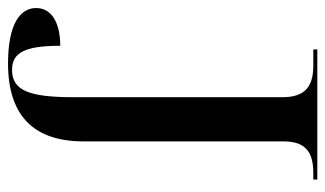

<svg xmlns="http://www.w3.org/2000/svg" viewBox="-186 -624 810 478"><g transform="rotate(-90 219.0 -385.0)"><path d="M11 0H335V-10H295C244 -10 216 -29 216 -87V-607C216 -718 233 -760 284 -760C327 -760 344 -728 344 -640C402 -640 438 -662 438 -700C438 -741 396 -770 300 -770C167 -770 106 -703 106 -582V-84C106 -28 78 -10 27 -10H11Z"/></g></svg>

Font: Noto Serif Display Medium
Style: Regular
Weight: 500
Designer: Monotype Design Team
Foundry: Monotype Imaging Inc.
Version: Version 2.009